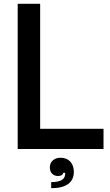

<svg xmlns="http://www.w3.org/2000/svg" viewBox="-20 -783 577 1009"><path d="M524 0H73V-763H191V-106H524ZM249 174Q317 174 322 137Q322 135 322.5 132Q323 129 322 125H313Q308 142 285 142Q266 142 254 130Q242 118 242 97Q242 74 257.5 60Q273 46 298 46Q331 46 349.5 66.5Q368 87 368 120Q368 162 338 184Q308 206 249 206Z"/></svg>

Font: Open Sauce One Medium
Style: Regular
Weight: 500
Designer: Alfredo Marco Pradil
Foundry: Creative Sauce Fz LLC
Version: Version 1.477